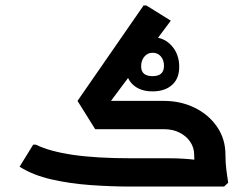

<svg xmlns="http://www.w3.org/2000/svg" viewBox="-20 -686 911 706"><path d="M359 -276 265 -315 508 -666H518L608 -610ZM463 0Q389 0 312.5 -5.5Q236 -11 168.5 -26.5Q101 -42 52 -73L102 -154H112Q163 -129 249 -116.5Q335 -104 463 -104H544V0ZM544 0V-104H603Q628 -104 652.5 -102.5Q677 -101 693 -99Q709 -97 709 -97V0ZM694 -117Q694 -143 679.5 -164.5Q665 -186 640 -198.5Q615 -211 583 -211H460V-222L472 -315H583Q644 -315 695.5 -290Q747 -265 778 -220Q809 -175 809 -117ZM705 0Q701 -27 697.5 -57Q694 -87 694 -117H809Q809 -87 812.5 -60Q816 -33 819 -14L804 0ZM330 -211 265 -315H570V-211ZM541 -350Q496 -350 469.5 -374Q443 -398 443 -440Q443 -485 471.5 -517Q500 -549 541 -549Q583 -549 611 -518Q639 -487 639 -440Q639 -397 612.5 -373.5Q586 -350 541 -350ZM541 -406Q583 -406 583 -444Q583 -465 571.5 -478.5Q560 -492 541 -492Q523 -492 511 -478Q499 -464 499 -442Q499 -406 541 -406Z"/></svg>

Font: Fustat
Style: Bold
Weight: 700
Designer: Mohamed Gaber, Khaled Hosny, Laura Garcia Mut
Foundry: Kief Type Foundry, Alif Type Foundry, Hard Type Foundry
Version: Version 1.007